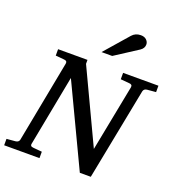

<svg xmlns="http://www.w3.org/2000/svg" viewBox="-175 -1056 1091 1185"><g transform="rotate(20 370.5 -463.5)"><path d="M755 -629 698 -624Q677 -622 673 -604L555 0H483L231 -531L142 -66Q140 -58 144.5 -53Q149 -48 162 -47L218 -42V0H-14V-42L43 -47Q64 -49 68 -66L171 -604Q174 -623 152 -624L96 -629V-671H289V-645L514 -168L599 -604Q602 -623 580 -624L523 -629V-671H755ZM598 -884Q598 -859 574 -843L424 -746H354L490 -902Q512 -927 547 -927Q571 -927 584.5 -914Q598 -901 598 -884Z"/></g></svg>

Font: Veleka
Style: Italic
Weight: 400
Italic angle: -12°
Designer: Stefan Peev, Context Ltd, 2016; SIL International, 1997-2014.
Foundry: Stefan Peev, Context Ltd, 2016
Version: Version 1.000